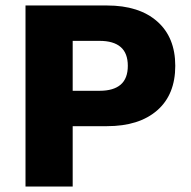

<svg xmlns="http://www.w3.org/2000/svg" viewBox="-20 -680 696 700"><path d="M370 -660Q487 -660 553 -602Q619 -544 619 -440Q619 -335 553 -277.5Q487 -220 370 -220H245V0H73V-660ZM343 -349Q394 -349 420 -371.5Q446 -394 446 -440Q446 -486 420 -508.5Q394 -531 343 -531H245V-349Z"/></svg>

Font: Kantumruy Pro
Style: Bold
Weight: 700
Version: Version 1.002